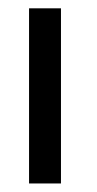

<svg xmlns="http://www.w3.org/2000/svg" viewBox="-20 -430 228 450"><path d="M48.1 0V-410.5H122.9V0Z"/></svg>

Font: League Spartan Extralight
Style: Regular
Weight: 200
Foundry: The League of Moveable Type
Version: Version 2.300; ttfautohint (v1.8.3)